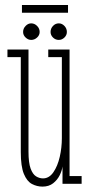

<svg xmlns="http://www.w3.org/2000/svg" viewBox="-20 -716 349 748"><path d="M145.5 11Q124 11 104.5 0.8Q85 -9.5 73 -38.5Q61 -67.5 61 -123.5V-493.5H9V-523H91V-125.5Q91 -82 99.2 -59.5Q107.5 -37 120.5 -29Q133.5 -21 147.5 -21Q171.5 -21 188 -45Q204.5 -69 212.8 -105Q221 -141 221 -177.5V-493.5H168V-523H251V-30H298V0H223.5V-67.5Q221.5 -51.5 212.5 -33.2Q203.5 -15 187 -2Q170.5 11 145.5 11ZM209 -560.5Q196 -560.5 186.5 -569.8Q177 -579 177 -591.5Q177 -605 186.5 -615Q196 -625 209 -625Q221.5 -625 231 -615Q240.5 -605 240.5 -591.5Q240.5 -579 231 -569.8Q221.5 -560.5 209 -560.5ZM101.5 -560.5Q89.5 -560.5 79.8 -569.8Q70 -579 70 -591.5Q70 -605 79.8 -615Q89.5 -625 101.5 -625Q114.5 -625 124.5 -615Q134.5 -605 134.5 -591.5Q134.5 -579 124.5 -569.8Q114.5 -560.5 101.5 -560.5ZM65.5 -666.5V-696.5H245V-666.5Z"/></svg>

Font: Imbue Thin 10pt Thin
Style: Regular
Weight: 250
Version: Version 1.102